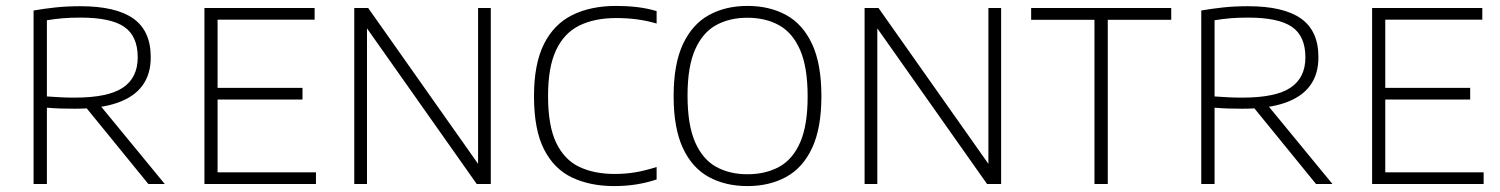

<svg xmlns="http://www.w3.org/2000/svg" viewBox="-20 -622 5071 649"><path d="M93.5 0V-586.5Q127.5 -592.5 166.8 -596.8Q206 -601 251.5 -601Q372 -601 430.8 -559.2Q489.5 -517.5 489.5 -429.5Q490 -371.5 461.2 -332.5Q432.5 -293.5 375.2 -274Q318 -254.5 232.5 -254.5Q207.5 -254.5 184.2 -255.2Q161 -256 138.5 -258V0ZM481.5 0 252.5 -281H306L537 0ZM232 -292Q345.5 -292 395.5 -325.8Q445.5 -359.5 445.5 -428Q445.5 -500 400 -531.2Q354.5 -562.5 252 -562.5Q217.5 -562.5 191.2 -560.2Q165 -558 138.5 -553.5V-296Q165 -294.5 184.2 -293.2Q203.5 -292 232 -292Z M671 0V-595H1043.5V-555.5H715.5V-39.5H1048V0ZM701 -285.5V-325H1002.5V-285.5Z M1177.5 0V-595H1224.5L1609.5 -49H1596V-595H1639V0H1591.5L1206.5 -546H1220.5V0Z M2056 7Q1975 7 1914 -21.8Q1853 -50.5 1819 -117Q1785 -183.5 1785 -297Q1785 -405.5 1818.5 -472.8Q1852 -540 1914.2 -571Q1976.5 -602 2063 -602Q2099.5 -602 2133.5 -598Q2167.5 -594 2199.5 -584.5V-542.5Q2165 -552.5 2131.5 -556.8Q2098 -561 2063 -561Q1989.5 -561 1938 -535.5Q1886.5 -510 1859.5 -452.2Q1832.5 -394.5 1832.5 -298Q1832.5 -197 1860 -139.5Q1887.5 -82 1938 -58Q1988.5 -34 2058 -34Q2094 -34 2127 -39.5Q2160 -45 2199.5 -57.5V-15.5Q2167.5 -4.5 2131.8 1.2Q2096 7 2056 7Z M2506.5 7Q2432 7 2375.8 -23.8Q2319.5 -54.5 2288.2 -121.8Q2257 -189 2257 -297Q2257 -405.5 2288.5 -472.8Q2320 -540 2376.2 -571Q2432.5 -602 2506.5 -602Q2581.5 -602 2637.8 -571Q2694 -540 2725.2 -472.8Q2756.5 -405.5 2756.5 -297Q2756.5 -189 2725.2 -122Q2694 -55 2637.5 -24Q2581 7 2506.5 7ZM2506.5 -33Q2567.5 -33 2613.5 -58Q2659.5 -83 2684.8 -140.8Q2710 -198.5 2710 -296Q2710 -395 2684.5 -453.2Q2659 -511.5 2613.2 -536.8Q2567.5 -562 2506.5 -562Q2446 -562 2400.5 -537Q2355 -512 2329.5 -454.2Q2304 -396.5 2304 -299Q2304 -200 2329.5 -141.8Q2355 -83.5 2400.5 -58.2Q2446 -33 2506.5 -33Z M2902.5 0V-595H2949.5L3334.5 -49H3321V-595H3364V0H3316.5L2931.5 -546H2945.5V0Z M3679.5 0V-555H3465.5V-595H3939V-555H3724.5V0Z M4040.5 0V-586.5Q4074.5 -592.5 4113.8 -596.8Q4153 -601 4198.5 -601Q4319 -601 4377.8 -559.2Q4436.5 -517.5 4436.5 -429.5Q4437 -371.5 4408.2 -332.5Q4379.5 -293.5 4322.2 -274Q4265 -254.5 4179.5 -254.5Q4154.5 -254.5 4131.2 -255.2Q4108 -256 4085.5 -258V0ZM4428.5 0 4199.5 -281H4253L4484 0ZM4179 -292Q4292.5 -292 4342.5 -325.8Q4392.5 -359.5 4392.5 -428Q4392.5 -500 4347 -531.2Q4301.5 -562.5 4199 -562.5Q4164.5 -562.5 4138.2 -560.2Q4112 -558 4085.5 -553.5V-296Q4112 -294.5 4131.2 -293.2Q4150.5 -292 4179 -292Z M4618 0V-595H4990.5V-555.5H4662.5V-39.5H4995V0ZM4648 -285.5V-325H4949.5V-285.5Z"/></svg>

Font: Encode Sans SC Condensed Thin ExtraLight
Style: Regular
Weight: 250
Version: Version 3.002